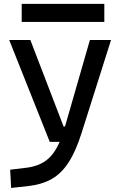

<svg xmlns="http://www.w3.org/2000/svg" viewBox="-20 -721 626 976"><path d="M36.6 234.4 31.7 141.6 112.8 131.8Q174.8 124.5 215.1 94.2Q255.4 64 283.2 0H232.9L26.9 -517.6H134.3L303.2 -78.1H310.5L437 -517.6H544.4L395 -45.9Q365.7 46.9 329.3 103.5Q293 160.2 243.4 188.5Q193.8 216.8 124.5 224.6ZM90.3 -609.4V-701.2H510.3V-609.4Z"/></svg>

Font: CaskaydiaCove NFP
Style: Regular
Weight: 400
Designer: Aaron Bell
Foundry: Saja Typeworks
Version: Version 2111.001; VTT 6.35;Nerd Fonts 3.1.1